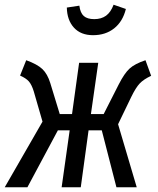

<svg xmlns="http://www.w3.org/2000/svg" viewBox="-21 -793 671 813"><path d="M619 -472Q587 -457 570.5 -439.5Q554 -422 535 -383L479 -267L558 0H472L410 -241H354L321 0H240L274 -241H224L95 0H-1L159 -278L122 -406Q113 -435 101 -448.5Q89 -462 64 -473L90 -538Q137 -521 158.5 -500.5Q180 -480 192 -441L232 -310H284L314 -527H395L364 -310H418L482 -436Q506 -483 528 -503Q550 -523 595 -538ZM262 -761 315 -769Q319 -738 334 -725Q349 -712 378 -712Q408 -712 428 -726.5Q448 -741 460 -773L512 -755Q499 -702 462.5 -673Q426 -644 373 -644Q321 -644 292 -676Q263 -708 262 -761Z"/></svg>

Font: Fira Sans Extra Condensed
Style: Italic
Weight: 400
Width: 3
Italic angle: -8°
Designer: Carrois Corporate & Edenspiekermann AG
Foundry: Carrois Corporate GbR & Edenspiekermann AG
Version: Version 4.203